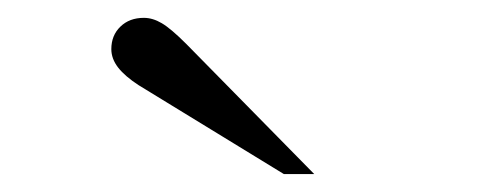

<svg xmlns="http://www.w3.org/2000/svg" viewBox="-20 -720 540 213"><path d="M328.6 -526.9H294.9L133.8 -625.5Q118.7 -635.3 111.1 -645Q103.5 -654.8 103.5 -665.5Q103.5 -680.7 113.5 -690.4Q123.5 -700.2 139.6 -700.2Q149.4 -700.2 159.4 -694.3Q169.4 -688.5 186.5 -671.4Z"/></svg>

Font: Otrack
Style: Regular
Weight: 400
Designer: Sodina
Foundry: Sodina
Version: Version 2.10 June 16, 2016